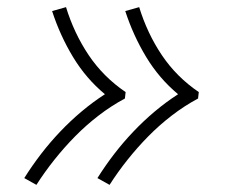

<svg xmlns="http://www.w3.org/2000/svg" viewBox="-20 -607 640 538"><path d="M287 -89 253 -108Q275 -143 300 -175.5Q325 -208 353.5 -238Q382 -268 413.5 -294.5Q445 -321 479 -343Q426 -387 389.5 -447.5Q353 -508 331 -576L370 -587Q381 -551 397 -517Q413 -483 433.5 -452.5Q454 -422 480 -396Q506 -370 537 -349L535 -331Q496 -310 461 -283Q426 -256 395.5 -225Q365 -194 337.5 -159.5Q310 -125 287 -89ZM82 -89 48 -108Q70 -143 95 -175.5Q120 -208 148.5 -238Q177 -268 208.5 -294.5Q240 -321 274 -343Q221 -387 184.5 -447.5Q148 -508 126 -576L165 -587Q176 -551 192 -517Q208 -483 228.5 -452.5Q249 -422 275 -396Q301 -370 332 -349L330 -331Q291 -310 256 -283Q221 -256 190.5 -225Q160 -194 132.5 -159.5Q105 -125 82 -89Z"/></svg>

Font: Iosevka Extralight Extended
Style: Italic
Weight: 200
Width: 7
Italic angle: -9°
Monospace: yes
Designer: Belleve Invis
Foundry: Belleve Invis
Version: Version 32.5.0; ttfautohint (v1.8.4)